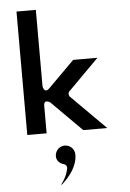

<svg xmlns="http://www.w3.org/2000/svg" viewBox="-71 -885 849 1255"><g transform="rotate(-5 354.0 -258.0)"><path d="M586.8 -488H427.4L255.7 -316.3C220.6 -281.3 213 -334 213 -334V-835H86V-25H213V-205C213 -254.6 255.7 -222.7 255.7 -222.7L453.4 -25H610.6L385.3 -250.3C376.5 -259.1 375.3 -275.6 385.3 -285.6ZM323 65C289.2 65 260 93.5 260 130C260 156.9 279.2 178.9 307.8 185.7C319.6 188.5 329.1 201.1 326.6 214.5C318.2 260.1 296.7 293.7 279.2 316.4L282.2 318.8C338.1 269.1 388 203.9 388 130C388 93.7 359.3 65 323 65Z"/></g></svg>

Font: Hussar Ekologiczny
Style: Regular
Weight: 400
Foundry: Cannot Into Space Fonts
Version: Version 0.97